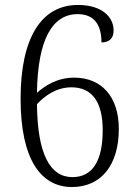

<svg xmlns="http://www.w3.org/2000/svg" viewBox="-20 -744 553 774"><path d="M270 10C388 10 459 -79 459 -224C459 -356 388 -431 279 -431C211 -431 162 -399 129 -370C132 -587 192 -687 293 -687C360 -687 389 -644 389 -573C420 -573 438 -589 438 -621C438 -674 393 -724 294 -724C147 -724 63 -592 63 -346C63 -98 147 10 270 10ZM272 -30C181 -30 131 -124 129 -324C156 -353 203 -392 268 -392C352 -392 394 -332 394 -219C394 -94 352 -30 272 -30Z"/></svg>

Font: Noto Serif Devanagari SemiCondensed Light
Style: Regular
Weight: 300
Width: 4
Designer: Universal Thirst, Indian Type Foundry and the Monotype Design Team
Foundry: Monotype Imaging Inc.
Version: Version 2.004